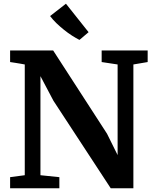

<svg xmlns="http://www.w3.org/2000/svg" viewBox="-20 -1015 830 1035"><path d="M34.5 0V-60L113.5 -70.5V-667.5Q100.5 -670 87.2 -672.2Q74 -674.5 60.8 -676.5Q47.5 -678.5 34.5 -680.5V-743H266.5L557 -294L614 -179V-667.5L528 -680.5V-743H776V-680.5L699 -667.5V0H577L268 -472L198 -604.5V-70.5L300 -60V0ZM408 -800Q390 -809 368.5 -822.8Q347 -836.5 325.5 -853.8Q304 -871 284.2 -890Q264.5 -909 250 -928.5L335.5 -995L457.5 -841.5L408.5 -800Z"/></svg>

Font: Merriweather Light 18pt
Style: Bold
Weight: 700
Version: Version 2.100